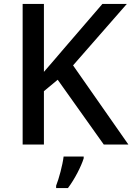

<svg xmlns="http://www.w3.org/2000/svg" viewBox="-20 -734 672 975"><path d="M632 0 351 -402 624 -714H500L307 -490C273 -449 237 -409 203 -369V-714H95V0H203V-271L273 -329L507 0ZM405 70V61H303C298 104 279 174 265 209V221H325C360 175 393 109 405 70Z"/></svg>

Font: Noto Sans Gunjala Gondi Medium
Style: Regular
Weight: 500
Designer: Ek Type
Foundry: Ek Type
Version: Version 1.004